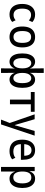

<svg xmlns="http://www.w3.org/2000/svg" viewBox="1462 -2182 900 3865"><g transform="rotate(90 1912.5 -250.0)"><path d="M273 9Q207 9 159 -20.5Q111 -50 85.5 -107Q60 -164 60 -246Q60 -328 86 -386.5Q112 -445 159.5 -475.5Q207 -506 273 -506Q321 -506 359.5 -491Q398 -476 424 -451L392 -380Q370 -400 343 -412.5Q316 -425 283 -425Q221 -425 187.5 -381Q154 -337 154 -245Q154 -156 188 -114Q222 -72 282 -72Q316 -72 342.5 -84.5Q369 -97 388 -114L422 -45Q396 -20 358.5 -5.5Q321 9 273 9Z M725 9Q659 9 611.5 -20.5Q564 -50 539 -107.5Q514 -165 514 -249Q514 -333 539 -390.5Q564 -448 611.5 -477Q659 -506 725 -506Q792 -506 838.5 -477Q885 -448 910 -390.5Q935 -333 935 -249Q935 -165 910 -107.5Q885 -50 838.5 -20.5Q792 9 725 9ZM724 -71Q782 -71 813 -115Q844 -159 844 -250Q844 -341 813.5 -383.5Q783 -426 725 -426Q667 -426 636 -383.5Q605 -341 605 -250Q605 -159 636 -115Q667 -71 724 -71Z M1356 180 1359 -95H1356Q1342 -48 1306 -19.5Q1270 9 1224 9Q1172 9 1134 -21Q1096 -51 1076 -108.5Q1056 -166 1056 -249Q1056 -332 1076.5 -389Q1097 -446 1134.5 -476Q1172 -506 1224 -506Q1270 -506 1305.5 -478.5Q1341 -451 1356 -404H1359L1356 -680H1449L1447 -404H1449Q1465 -451 1500.5 -478.5Q1536 -506 1581 -506Q1633 -506 1671 -476Q1709 -446 1729 -388.5Q1749 -331 1749 -249Q1749 -167 1728.5 -109Q1708 -51 1670.5 -21Q1633 9 1581 9Q1535 9 1499.5 -19.5Q1464 -48 1449 -95H1447L1449 180ZM1252 -68Q1282 -68 1305.5 -88.5Q1329 -109 1343 -149Q1357 -189 1357 -249Q1357 -310 1343 -349.5Q1329 -389 1305.5 -409Q1282 -429 1252 -429Q1204 -429 1177 -385.5Q1150 -342 1150 -249Q1150 -157 1178 -112.5Q1206 -68 1252 -68ZM1552 -68Q1600 -68 1627 -112.5Q1654 -157 1654 -249Q1654 -342 1627.5 -385.5Q1601 -429 1553 -429Q1524 -429 1500 -409Q1476 -389 1462 -349.5Q1448 -310 1448 -249Q1448 -189 1462 -149Q1476 -109 1499.5 -88.5Q1523 -68 1552 -68Z M1986 0V-420H1833V-497H2231V-420H2079V0Z M2388 180 2473 -39V53L2282 -497H2380L2497 -99H2502L2617 -497H2711L2485 180Z M3025 9Q2952 9 2899.5 -18.5Q2847 -46 2819.5 -103Q2792 -160 2792 -249Q2792 -326 2816 -384Q2840 -442 2887 -474Q2934 -506 3003 -506Q3068 -506 3111.5 -477.5Q3155 -449 3176 -393Q3197 -337 3197 -257V-220H2864V-287H3133L3117 -266Q3117 -359 3087.5 -396.5Q3058 -434 3002 -434Q2969 -434 2941.5 -416.5Q2914 -399 2897.5 -361.5Q2881 -324 2881 -261V-238Q2881 -176 2899 -139Q2917 -102 2949.5 -85Q2982 -68 3029 -68Q3060 -68 3094.5 -76.5Q3129 -85 3156 -109L3188 -44Q3151 -14 3109 -2.5Q3067 9 3025 9Z M3341 180V-498H3425V-395H3429Q3450 -452 3486.5 -479Q3523 -506 3576 -506Q3636 -506 3678.5 -474.5Q3721 -443 3743 -385.5Q3765 -328 3765 -249Q3765 -171 3743 -113Q3721 -55 3679.5 -23Q3638 9 3577 9Q3524 9 3490.5 -17.5Q3457 -44 3438 -97H3434V180ZM3552 -67Q3613 -67 3642.5 -115.5Q3672 -164 3672 -250Q3672 -336 3643 -383Q3614 -430 3553 -430Q3491 -430 3462 -383Q3433 -336 3433 -250Q3433 -164 3462.5 -115.5Q3492 -67 3552 -67Z"/></g></svg>

Font: Nunito Sans 7pt Condensed Medium
Style: Regular
Weight: 500
Width: 3
Designer: Vernon Adams
Foundry: Vernon Adams
Version: Version 3.101;gftools[0.9.27]